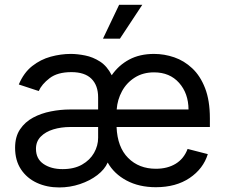

<svg xmlns="http://www.w3.org/2000/svg" viewBox="-20 -781 957 813"><path d="M230.5 12.7Q178.7 12.7 136.2 -6.8Q93.8 -26.4 68.8 -64Q43.9 -101.6 43.9 -155.3Q43.9 -202.1 64.9 -233.4Q85.9 -264.6 120.1 -283Q154.3 -301.3 195.3 -309.3Q236.3 -317.4 276.4 -317.4H395.5V-368.7Q395.5 -419.4 367.2 -447.5Q338.9 -475.6 282.2 -475.6Q223.6 -475.6 190.2 -450Q156.7 -424.3 144 -395.5L59.6 -423.3Q80.6 -473.1 116.2 -501.2Q151.9 -529.3 194.8 -541Q237.8 -552.7 279.8 -552.7Q307.6 -552.7 340.6 -546.1Q373.5 -539.6 403.6 -520.3Q433.6 -501 453.1 -462.4Q482.4 -504.9 527.1 -528.8Q571.8 -552.7 632.3 -552.7Q675.8 -552.7 717.8 -538.3Q759.8 -523.9 793.9 -491.9Q828.1 -460 848.4 -407.7Q868.7 -355.5 868.7 -279.8V-243.2H473.6Q477.1 -157.7 522.7 -112.1Q568.4 -66.4 640.1 -66.4Q689 -66.4 723.9 -87.6Q758.8 -108.9 774.4 -150.4L859.9 -128.4Q840.8 -66.4 783 -27.3Q725.1 11.7 640.1 11.7Q568.8 11.7 515.9 -16.6Q462.9 -44.9 436 -92.8Q423.3 -63.5 392.1 -39.6Q360.8 -15.6 318.6 -1.5Q276.4 12.7 230.5 12.7ZM395.5 -243.2H277.3Q238.8 -243.2 205.8 -233.2Q172.9 -223.1 152.6 -202.6Q132.3 -182.1 132.3 -150.9Q132.3 -108.4 164.3 -86.7Q196.3 -64.9 245.1 -64.9Q293.9 -64.9 327.4 -84Q360.8 -103 378.2 -133.5Q395.5 -164.1 395.5 -197.3ZM474.1 -317.4H778.3Q777.8 -385.7 738.3 -430.2Q698.7 -474.6 632.3 -474.6Q585.4 -474.6 550.8 -452.6Q516.1 -430.7 496.6 -394.8Q477.1 -358.9 474.1 -317.4ZM416 -617.2 484.4 -760.7H582.5L487.8 -617.2Z"/></svg>

Font: Inter
Style: Regular
Weight: 400
Designer: Rasmus Andersson
Foundry: rsms
Version: Version 4.001;git-9221beed3